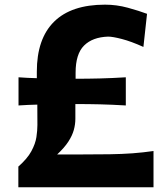

<svg xmlns="http://www.w3.org/2000/svg" viewBox="-20 -796 707 816"><path d="M58 0H632.4V-154.2Q587.3 -147.7 542.7 -144.4Q498.1 -141.2 446.1 -140.4Q394 -139.6 325.8 -139.6H223Q253.9 -168.5 270.5 -194.1Q287.1 -219.7 293.7 -243.6Q300.3 -267.5 300.3 -291.1V-353.7Q352.4 -353.9 404.2 -352.6Q456.1 -351.3 514.7 -347.8V-467.5Q456.4 -463.9 404.9 -462.6Q353.4 -461.3 301.3 -461.3V-487.2Q301.3 -566.6 337.2 -602.3Q373 -638.1 439.3 -640.4Q459.1 -640.4 498.1 -630.2Q537.2 -620.1 589.5 -596.5L604.9 -737.3Q571.4 -749.9 523.5 -763.1Q475.6 -776.2 426.4 -776.2Q283.1 -776.2 209.8 -703.8Q136.5 -631.4 136.5 -491.3V-463.7Q117.7 -464.2 98.2 -465.1Q78.8 -465.9 58.7 -467.5V-347.8Q79 -349 99.1 -350.1Q119.2 -351.1 138.6 -351.4L139 -264.9Q139 -241.9 134.8 -213.5Q130.5 -185.2 113.4 -153.5Q96.3 -121.8 58 -88.1Z"/></svg>

Font: Pinar-VF-FD
Style: Regular
Weight: 300
Designer: Amin Abedi
Version: Version 3.0